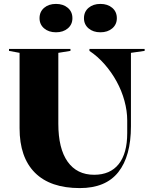

<svg xmlns="http://www.w3.org/2000/svg" viewBox="-20 -958 774 981"><path d="M388 3Q237 3 158.5 -75.5Q80 -154 80 -303V-688L26 -698V-708H340V-698L278 -688V-326Q278 -199 325.5 -132Q373 -65 461 -65Q543 -65 586.5 -119.5Q630 -174 630 -278V-343Q630 -391 616 -442.5Q602 -494 576 -541.5Q550 -589 514.5 -629.5Q479 -670 437 -698V-708H719V-698L649 -688V-313Q649 -160 584.5 -78.5Q520 3 388 3ZM493 -938Q530 -938 553.5 -918Q577 -898 577 -865Q577 -833 553.5 -813Q530 -793 493 -793Q456 -793 432.5 -813Q409 -833 409 -865Q409 -898 432.5 -918Q456 -938 493 -938ZM266 -938Q303 -938 326.5 -918Q350 -898 350 -865Q350 -833 326.5 -813Q303 -793 266 -793Q229 -793 205.5 -813Q182 -833 182 -865Q182 -898 205.5 -918Q229 -938 266 -938Z"/></svg>

Font: Kalnia SemiBold
Style: Regular
Weight: 600
Designer: Frida Medrano
Foundry: Frida Medrano
Version: Version 1.105